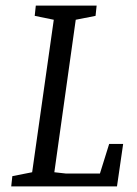

<svg xmlns="http://www.w3.org/2000/svg" viewBox="-20 -668 490 688"><path d="M20.2 0 24.2 -36.8 95.2 -50.8 172.7 -597.2 104.4 -611.2 108.3 -648H326.3L322.4 -611.2L251.4 -597.2L174.7 -50.8L216 -46.2H338.1L371.2 -152.3H421.3L399.2 0Z"/></svg>

Font: Faustina Light
Style: Italic
Weight: 300
Italic angle: -8°
Designer: Alfonso Garcia
Foundry: http://www.omnibus-type.com
Version: Version 1.200